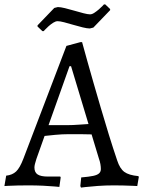

<svg xmlns="http://www.w3.org/2000/svg" viewBox="-35 -840 649 870"><path d="M332 10 329 3 333 -36Q368 -39 387 -43Q406 -47 414 -54.5Q422 -62 422 -74Q422 -84 420 -96Q418 -108 413 -122L380 -231Q362 -232 329.5 -232Q297 -232 276 -232Q247 -232 215.5 -229Q184 -226 167 -224L130 -120Q121 -93 121 -81Q121 -59 135.5 -49.5Q150 -40 181 -40H238L240 -36L234 7Q234 7 213 5Q192 3 160 1.5Q128 0 95 0Q71 0 45.5 0.5Q20 1 2.5 2Q-15 3 -15 3L-7 -44Q21 -47 38 -63Q55 -79 71 -121L266 -632L329 -649H337Q337 -649 343.5 -625.5Q350 -602 361.5 -560.5Q373 -519 388.5 -465.5Q404 -412 421.5 -352Q439 -292 458 -230.5Q477 -169 496 -113Q508 -76 528.5 -61Q549 -46 592 -42L594 -38L587 3Q587 3 567.5 2Q548 1 523 0.5Q498 0 481 0Q443 0 408.5 2.5Q374 5 353 7.5Q332 10 332 10ZM185 -273H273Q293 -273 321 -275Q349 -277 366 -278L287 -540H280ZM157 -699 135 -720V-725L211 -804L227 -808Q239 -808 259.5 -803Q280 -798 302 -791.5Q324 -785 343.5 -780Q363 -775 373 -775Q382 -775 392.5 -782Q403 -789 413 -797.5Q423 -806 429.5 -813Q436 -820 436 -820H442L464 -799V-794L388 -715L372 -711Q360 -711 339.5 -716Q319 -721 297 -727.5Q275 -734 256 -739Q237 -744 226 -744Q217 -744 206 -737Q195 -730 185.5 -721.5Q176 -713 169.5 -706Q163 -699 163 -699Z"/></svg>

Font: Alegreya
Style: Regular
Weight: 400
Designer: Juan Pablo del Peral
Foundry: Huerta Tipografica
Version: Version 2.009